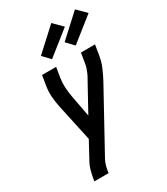

<svg xmlns="http://www.w3.org/2000/svg" viewBox="-236 -1089 1040 1193"><g transform="rotate(-30 284.0 -493.0)"><path d="M76 0 77 -7Q82 -38 90 -69Q98 -100 114 -128L178 -246L121 -510Q113 -547 110 -585Q107 -623 113 -662L125 -735H226L214 -662Q209 -627 211 -593.5Q213 -560 219 -528L248 -373L347 -553Q354 -566 361.5 -579Q369 -592 374.5 -605.5Q380 -619 385 -633Q390 -647 392 -662L404 -735H505L493 -662Q487 -623 471 -585Q455 -547 435 -510L202 -86Q192 -67 187 -47Q182 -27 179 -7L178 0ZM398 -789 348 -841 506 -986 568 -924ZM228 -789 178 -841 336 -986 398 -924Z"/></g></svg>

Font: Iosevka Term Curly SmBd Obl
Style: Regular
Weight: 600
Italic angle: -9°
Designer: Belleve Invis
Foundry: Belleve Invis
Version: Version 32.3.0